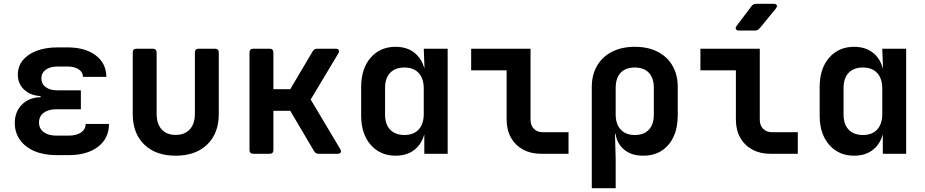

<svg xmlns="http://www.w3.org/2000/svg" viewBox="-20 -805 4840 1005"><path d="M339.3 7H275.1Q209.8 7 160.7 -13.9Q111.5 -34.8 84.5 -72.9Q57.4 -111.1 57.4 -161.1Q57.4 -219.3 94 -256.8Q130.5 -294.2 192.2 -296.4V-302.2Q139.3 -305 106.3 -335.9Q73.4 -366.8 73.4 -413.4Q73.4 -457.7 99.4 -489.7Q125.5 -521.7 172.5 -539.3Q219.5 -557 281.8 -557H331.8Q425.9 -557 481 -515.3Q536.1 -473.6 536.6 -402.7H414.4Q414 -427.6 391.6 -442.3Q369.3 -456.9 331.8 -456.9H281.8Q242.9 -456.9 219.7 -440.2Q196.6 -423.5 196.6 -394.4Q196.6 -366 219.2 -349.1Q241.7 -332.2 279.9 -332.2H403.3V-233.1H275.1Q233.1 -233.1 208.7 -214.6Q184.2 -196.1 184.2 -163.9Q184.2 -131.9 208.7 -113.5Q233.1 -95.1 275.1 -95.1H339.3Q380.1 -95.1 404.2 -111.7Q428.3 -128.3 428.3 -156.3H550.5Q550.5 -80.9 493.4 -37Q436.3 7 339.3 7Z M899.6 10Q795.2 10 735 -48.5Q674.8 -107.1 674.8 -208.2V-530Q674.8 -550 694.8 -550H779.9Q799.9 -550 799.9 -530V-208.8Q799.9 -157 826 -127.9Q852.2 -98.8 899.6 -98.8Q946.8 -98.8 973.5 -127.9Q1000.1 -157 1000.1 -208.8V-530Q1000.1 -550 1020.1 -550H1105.2Q1125.2 -550 1125.2 -530V-208.2Q1125.2 -106.5 1064.3 -48.3Q1003.4 10 899.6 10Z M1306 0Q1286 0 1286 -20V-530Q1286 -550 1306 -550H1391.1Q1411.1 -550 1411.1 -530V-338.2H1499.4L1616.7 -536.4Q1625.1 -550 1640.7 -550H1737.7Q1749.1 -550 1753.1 -543.3Q1757.1 -536.6 1751.3 -526L1606.3 -284.2L1761.3 -24Q1767.1 -14 1763.1 -7Q1759.1 0 1747.7 0H1648.5Q1632.5 0 1624.1 -13.6L1499.2 -225.2H1411.1V-20Q1411.1 0 1391.1 0Z M2050.4 10Q1970.2 10 1920.3 -47Q1870.4 -104.1 1870.4 -200.4V-349.1Q1870.4 -445.9 1920.1 -503Q1969.8 -560 2050.4 -560Q2123.7 -560 2165.9 -513.6Q2208.1 -467.3 2208.1 -386.6L2173.1 -450.9H2201.9L2198.1 -550H2323.2V0H2201V-99.1H2173.1L2208.1 -163.4Q2208.1 -82.3 2165.9 -36.2Q2123.7 10 2050.4 10ZM2096.8 -98.4Q2145.2 -98.4 2171.7 -127.3Q2198.1 -156.1 2198.1 -208.8V-341.2Q2198.1 -393.9 2171.7 -422.7Q2145.2 -451.6 2096.8 -451.6Q2049.2 -451.6 2022.3 -424Q1995.5 -396.4 1995.5 -344.1V-205.9Q1995.5 -154.1 2022.3 -126.3Q2049.2 -98.4 2096.8 -98.4Z M2812.3 0Q2758.5 0 2717.8 -22.2Q2677.1 -44.4 2654.5 -84.7Q2631.9 -125 2631.9 -178.4V-437H2446.2V-550H2757V-178.4Q2757 -148.5 2774.5 -130.8Q2792 -113 2821.1 -113H2955.9V0Z M3077.6 180V-349.6Q3077.6 -413.7 3105.5 -461.2Q3133.3 -508.7 3184.1 -534.3Q3234.9 -560 3303 -560Q3371.5 -560 3421.9 -534.3Q3472.3 -508.7 3499.9 -461.4Q3527.6 -414.1 3527.6 -349.6V-200.9Q3527.6 -136.7 3505.5 -89.2Q3483.4 -41.8 3443 -15.9Q3402.6 10 3346.6 10Q3279 10 3239.4 -28.5Q3199.8 -66.9 3199.8 -134.2L3227.7 -105H3199L3202.7 25.9V180ZM3302.6 -98.4Q3350.8 -98.4 3376.6 -126.3Q3402.4 -154.1 3402.4 -205.9V-344.1Q3402.4 -396.4 3376.6 -424Q3350.8 -451.6 3302.6 -451.6Q3254.4 -451.6 3228.5 -424Q3202.7 -396.4 3202.7 -344.1V-205.9Q3202.7 -155 3229.2 -126.7Q3255.8 -98.4 3302.6 -98.4Z M4012.3 0Q3958.5 0 3917.8 -22.2Q3877.1 -44.4 3854.5 -84.7Q3831.9 -125 3831.9 -178.4V-437H3646.2V-550H3957V-178.4Q3957 -148.5 3974.5 -130.8Q3992 -113 4021.1 -113H4155.9V0ZM3847.9 -645Q3835.9 -645 3832.2 -652Q3828.4 -659 3835.4 -669L3913.9 -773Q3922.3 -785 3937.9 -785H4029.3Q4042.3 -785 4045.8 -778Q4049.3 -771 4041.3 -760.4L3956 -656.4Q3946.4 -645 3931.4 -645Z M4450.4 10Q4370.2 10 4320.3 -47Q4270.4 -104.1 4270.4 -200.4V-349.1Q4270.4 -445.9 4320.1 -503Q4369.8 -560 4450.4 -560Q4523.7 -560 4565.9 -513.6Q4608.1 -467.3 4608.1 -386.6L4573.1 -450.9H4601.9L4598.1 -550H4723.2V0H4601V-99.1H4573.1L4608.1 -163.4Q4608.1 -82.3 4565.9 -36.2Q4523.7 10 4450.4 10ZM4496.8 -98.4Q4545.2 -98.4 4571.7 -127.3Q4598.1 -156.1 4598.1 -208.8V-341.2Q4598.1 -393.9 4571.7 -422.7Q4545.2 -451.6 4496.8 -451.6Q4449.2 -451.6 4422.3 -424Q4395.5 -396.4 4395.5 -344.1V-205.9Q4395.5 -154.1 4422.3 -126.3Q4449.2 -98.4 4496.8 -98.4Z"/></svg>

Font: Pitagon Sans Mono
Style: Regular
Weight: 400
Monospace: yes
Designer: Travis Tran
Foundry: Pitagon
Version: Version 1.001;gftools[0.9.26]